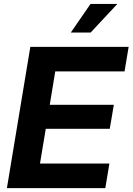

<svg xmlns="http://www.w3.org/2000/svg" viewBox="-20 -969 683 989"><path d="M15.6 0 136.2 -727.5H642.6L621.6 -601.1H264.6L236.3 -429.2H566.4L545.4 -305.7H215.8L186 -126.5H543.5L522.5 0ZM344.7 -801.3 446.3 -948.7H584.5L446.8 -801.3Z"/></svg>

Font: Inter 24pt
Style: Bold Italic
Weight: 700
Italic angle: -9.3988°
Version: Version 4.001;git-66647c0bb